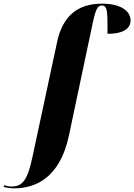

<svg xmlns="http://www.w3.org/2000/svg" viewBox="-148 -790 734 1050"><path d="M-71 240C46 240 180 183 229 -49L358 -659C375 -739 385 -760 410 -760C444 -760 439 -708 440 -605C523 -605 566 -632 566 -678C566 -732 509 -770 410 -770C280 -770 195 -706 164 -559L30 66C2 199 -26 230 -86 230C-101 230 -116 226 -125 223L-128 232C-116 236 -91 240 -71 240Z"/></svg>

Font: Noto Serif Display Condensed Black
Style: Italic
Weight: 900
Width: 3
Italic angle: -12°
Designer: Monotype Design Team
Foundry: Monotype Imaging Inc.
Version: Version 2.009